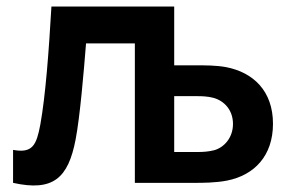

<svg xmlns="http://www.w3.org/2000/svg" viewBox="-20 -560 896 588"><path d="M20 0C143 27.5 189 -15 211.5 -132.5C225 -202.5 236.5 -339.5 243.5 -427H393V0H575.5C599 0 640.5 0 675.5 -7C759 -23.5 816 -83 816 -181C816 -281.5 755.5 -338.5 672 -354.5C641 -360 610 -360 573.5 -360H513.5V-540H137.5C129.5 -402 119.5 -267.5 103.5 -178.5C91.5 -115 79.5 -90 20 -101ZM513.5 -265.5H586C597.5 -265.5 616 -265 633 -260.5C665.5 -252 693.5 -224 693.5 -180.5C693.5 -137.5 665.5 -108 636 -100C619 -95.5 601 -94.5 586 -94.5H513.5Z"/></svg>

Font: Hauora
Style: Bold
Weight: 700
Designer: Wayne Shih
Foundry: WCYS
Version: Version 1.001;hotconv 1.0.109;makeotfexe 2.5.65596